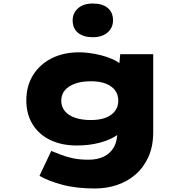

<svg xmlns="http://www.w3.org/2000/svg" viewBox="-20 -844 1086 1094"><path d="M521 230Q414 230 334.5 208.5Q255 187 205 158L272 16Q296 25 325.5 37Q355 49 394 57.5Q433 66 485 66Q535 66 572 48Q609 30 629 -5.5Q649 -41 649 -95V-135L694 -131Q684 -99 645 -72.5Q606 -46 547 -30.5Q488 -15 417 -15Q331 -15 266 -46.5Q201 -78 165.5 -136Q130 -194 130 -272Q130 -354 168 -415.5Q206 -477 274 -511.5Q342 -546 432 -546Q455 -546 488 -542Q521 -538 556.5 -529Q592 -520 623 -506Q654 -492 674 -472Q694 -452 695 -426L654 -417L665 -535H853V-92Q853 -10 825.5 50.5Q798 111 751.5 151Q705 191 645.5 210.5Q586 230 521 230ZM498 -160Q547 -160 581.5 -173Q616 -186 635 -211Q654 -236 654 -270Q654 -305 635.5 -329.5Q617 -354 582.5 -367.5Q548 -381 498 -381Q446 -381 408 -367.5Q370 -354 349.5 -329.5Q329 -305 329 -270Q329 -236 349.5 -211Q370 -186 408 -173Q446 -160 498 -160ZM509 -632Q455 -632 424.5 -657Q394 -682 394 -728Q394 -770 425 -797Q456 -824 509 -824Q563 -824 593.5 -799Q624 -774 624 -728Q624 -686 593 -659Q562 -632 509 -632Z"/></svg>

Font: Lexend Zetta Black
Style: Regular
Weight: 900
Designer: Bonnie Shaver-Troup, Thomas Jockin
Foundry: Lexend
Version: Version 1.007